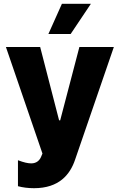

<svg xmlns="http://www.w3.org/2000/svg" viewBox="-20 -795 636 1019"><path d="M236.9 -614.7H355.1L462.4 -774.9H308.6ZM160.5 203.8C293.7 203.8 351.9 131.4 378.6 52.2L584.2 -545.5H401.3L299.4 -156.2H293.7L193.2 -545.5H11.4L205.3 19.9L198.5 36.2C190.7 55.4 174.7 72.1 145.6 72.1C128.6 72.1 106.9 67.5 75.3 55.4V193.2C99.4 199.9 129.6 203.8 160.5 203.8Z"/></svg>

Font: TID UI Extra Bold
Style: Regular
Weight: 800
Designer: The TID Project Authors
Foundry: Bakken & Bæck
Version: Version 1.001;hotconv 1.0.109;makeotfexe 2.5.65596